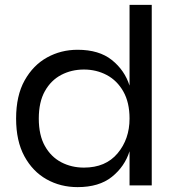

<svg xmlns="http://www.w3.org/2000/svg" viewBox="-20 -760 714 787"><path d="M298 7Q228 7 171 -25Q114 -57 80 -119.5Q46 -182 46 -274Q46 -368 81 -430.5Q116 -493 173 -524.5Q230 -556 298 -556Q386 -556 438.5 -514Q491 -472 511 -409V-740H602V0H511V-140Q491 -77 438.5 -35Q386 7 298 7ZM324 -73Q413 -73 462 -131.5Q511 -190 511 -274Q511 -340 485.5 -385Q460 -430 417.5 -452.5Q375 -475 324 -475Q273 -475 231 -453Q189 -431 164 -386.5Q139 -342 139 -274Q139 -206 164 -161.5Q189 -117 231 -95Q273 -73 324 -73Z"/></svg>

Font: Ulagadi Sans
Style: Regular
Weight: 400
Designer: Ninad Kale (Devanagari), Jonny Pinhorn (Latin)
Foundry: Indian Type Foundry
Version: Version 3.01;March 29, 2020;FontCreator 12.0.0.2522 64-bit; 